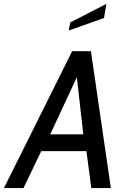

<svg xmlns="http://www.w3.org/2000/svg" viewBox="-57 -962 645 982"><path d="M510 0H410L385 -189H154L63 0H-37L312 -700H408ZM369 -275 336 -567 200 -275ZM475 -870 295 -806 302 -847 487 -942Z"/></svg>

Font: Cabin
Style: Italic
Weight: 400
Designer: Pablo Impallari
Foundry: Pablo Impallari. www.impallari.com Igino Marini. www.ikern.com
Version: Version 1.005